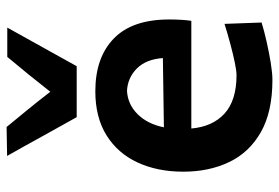

<svg xmlns="http://www.w3.org/2000/svg" viewBox="-149 -663 825 567"><g transform="rotate(-90 263.5 -379.5)"><path d="M311 12.5Q217 12.5 157 -21.5Q97 -55.5 68.5 -115Q40 -174.5 40 -251Q40 -327 67.2 -385.8Q94.5 -444.5 147.5 -477.5Q200.5 -510.5 277.5 -510.5Q377 -510.5 433.2 -456Q489.5 -401.5 489.5 -292.5Q489.5 -254.5 485.5 -227H167.5Q173 -164 211.8 -128.8Q250.5 -93.5 325.5 -93.5Q337 -93.5 361.8 -98.5Q386.5 -103.5 417.2 -111.8Q448 -120 476.5 -129L480.5 -19.5Q456.5 -12 424.5 -4.8Q392.5 2.5 361.8 7.5Q331 12.5 311 12.5ZM278.5 -417Q238 -414.5 209.2 -385Q180.5 -355.5 171 -308L375.5 -311Q372 -360.5 344.8 -387.8Q317.5 -415 278.5 -417ZM201 -565.5Q172.5 -616 144.2 -667.5Q116 -719 86.5 -771L172 -772.5Q198 -741 224.5 -708.5Q251 -676 276 -643.5Q301 -675.5 327 -707.5Q353 -739.5 379 -770.5H465.5Q436.5 -718.5 408.2 -667.5Q380 -616.5 351.5 -565.5Z"/></g></svg>

Font: Commissioner Loud SemiBold
Style: Regular
Weight: 600
Designer: Kostas Bartsokas
Foundry: Kostas Bartsokas
Version: Version 1.000; ttfautohint (v1.8.3)